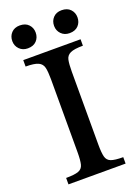

<svg xmlns="http://www.w3.org/2000/svg" viewBox="-156 -889 683 954"><g transform="rotate(-20 186.0 -412.5)"><path d="M336 0H34V-34Q79 -34 99.5 -41.5Q120 -49 125.5 -70.5Q131 -92 131 -135V-521Q131 -560 126 -582Q121 -604 100.5 -613.5Q80 -623 34 -623V-657H337V-623Q291 -623 270.5 -613.5Q250 -604 245.5 -582Q241 -560 241 -521V-135Q241 -92 246.5 -70.5Q252 -49 272 -41.5Q292 -34 336 -34ZM297 -704Q270 -704 253 -721.5Q236 -739 236 -764Q236 -790 252.5 -807.5Q269 -825 297 -825Q327 -825 343.5 -807.5Q360 -790 360 -765Q360 -739 343.5 -721.5Q327 -704 297 -704ZM76 -704Q49 -704 32 -721.5Q15 -739 15 -764Q15 -790 31.5 -807.5Q48 -825 76 -825Q106 -825 122.5 -807.5Q139 -790 139 -765Q139 -739 122.5 -721.5Q106 -704 76 -704Z"/></g></svg>

Font: STIX Two Text Medium
Style: Regular
Weight: 500
Designer: Ross Mills, John Hudson & Paul Hanslow, Tiro Typeworks Ltd; with prior portions MicroPress Inc., and Coen Hoffman.
Foundry: Tiro Typeworks Ltd
Version: Version 2.13 b171